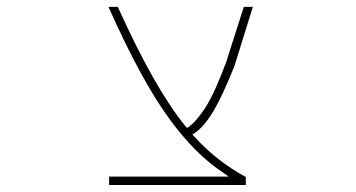

<svg xmlns="http://www.w3.org/2000/svg" viewBox="-20 -564 1040 561"><path d="M298.8 -23.4V-47.9H648.4L634.8 -57.6Q550.8 -112.3 475.6 -215.8Q393.6 -327.1 296.9 -543.9H324.2Q432.6 -303.7 523.4 -193.4L526.4 -190.4L530.3 -192.4Q553.7 -209 581.1 -251Q607.4 -293 640.6 -381.8L692.4 -543.9H718.8L665 -371.1Q629.9 -283.2 602.5 -237.3Q575.2 -192.4 546.9 -173.8L542 -170.9L545.9 -167Q611.3 -93.8 698.2 -46.9V-23.4Z"/></svg>

Font: Mgen+ 1mn thin
Style: Regular
Weight: 100
Designer: [Source Han Sans]
Ryoko NISHIZUKA  (kana & ideographs); Paul D. Hunt (Latin, Greek & Cyrillic); Wenlong ZHANG  (bopomofo
Version: Version 1.059.20150602